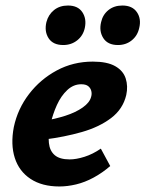

<svg xmlns="http://www.w3.org/2000/svg" viewBox="-20 -661 527 695"><path d="M195 14Q132 14 90.5 -13.5Q49 -41 33.5 -89.5Q18 -138 30 -201Q44 -267 85 -320.5Q126 -374 185.5 -406Q245 -438 316 -438Q368 -438 397 -421.5Q426 -405 435 -377Q444 -349 437 -317Q425 -266 382 -233.5Q339 -201 276 -183Q213 -165 141 -156L136 -223Q179 -230 216.5 -242Q254 -254 279.5 -272Q305 -290 310 -311Q313 -321 310.5 -331.5Q308 -342 299.5 -349Q291 -356 274 -356Q246 -356 223.5 -335Q201 -314 186 -281Q171 -248 162 -209Q154 -172 157 -143.5Q160 -115 178 -99.5Q196 -84 232 -84Q256 -84 286 -93.5Q316 -103 345 -123L379 -60Q350 -35 318.5 -18Q287 -1 255.5 6.5Q224 14 195 14ZM209 -498Q172 -498 156 -522.5Q140 -547 148 -581Q155 -608 175.5 -624.5Q196 -641 226 -641Q262 -641 278 -617Q294 -593 287 -560Q281 -532 259.5 -515Q238 -498 209 -498ZM407 -498Q370 -498 354 -523Q338 -548 346 -581Q352 -608 372.5 -624.5Q393 -641 423 -641Q459 -641 475.5 -617Q492 -593 484 -560Q478 -532 457 -515Q436 -498 407 -498Z"/></svg>

Font: Ysabeau Office ExtraBold
Style: Italic
Weight: 800
Italic angle: -12°
Designer: Christian Thalmann (Catharsis Fonts)
Version: Version 2.001;gftools[0.9.30]; featfreeze: tnum,lnum,ss02